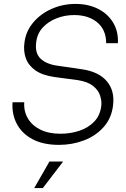

<svg xmlns="http://www.w3.org/2000/svg" viewBox="-20 -731 646 982"><path d="M282 10Q201 10 146.5 -19Q92 -48 66 -97.5Q40 -147 44 -208H104Q101 -162 122.5 -125.5Q144 -89 186.5 -68Q229 -47 289 -47Q340 -47 385.5 -62Q431 -77 461.5 -108.5Q492 -140 498 -189Q501 -214 492 -242Q483 -270 456 -291.5Q429 -313 379 -321Q349 -325 319 -329Q289 -333 259 -337Q196 -346 160.5 -371.5Q125 -397 112 -433.5Q99 -470 105 -513Q112 -571 150 -616Q188 -661 245 -686Q302 -711 366 -711Q431 -711 481 -686Q531 -661 558.5 -615.5Q586 -570 583 -510H523Q523 -578 478 -616Q433 -654 359 -654Q312 -654 269.5 -637.5Q227 -621 198.5 -590Q170 -559 165 -514Q158 -459 187.5 -431Q217 -403 273 -395Q289 -393 312 -389.5Q335 -386 358 -383Q381 -380 397 -377Q484 -365 526 -316Q568 -267 558 -190Q550 -126 510 -81Q470 -36 409.5 -13Q349 10 282 10ZM233 95H303L199 231H155Z"/></svg>

Font: Haskoy Light
Style: Italic
Weight: 300
Designer: Ertekin Erdin
Foundry: Ertekin Erdin
Version: Version 2.000; ttfautohint (v1.8.4.7-5d5b)